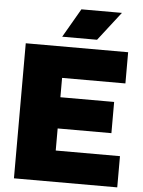

<svg xmlns="http://www.w3.org/2000/svg" viewBox="-62 -999 780 1048"><g transform="rotate(5 328.0 -475.5)"><path d="M54.5 0V-740H615.5V-569H268.5V-171H620.5V0ZM181 -292V-463H563V-292ZM249.5 -793 341 -951H563L440.5 -793Z"/></g></svg>

Font: Encode Sans Condensed Thin Black
Style: Regular
Weight: 900
Version: Version 3.002